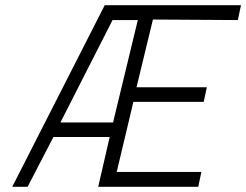

<svg xmlns="http://www.w3.org/2000/svg" viewBox="-20 -717 945 737"><path d="M509 -640 414 -247H212L412 -640ZM741 0 753 -57H428L492 -326H762L774 -382H504L567 -642L893 -640L905 -697H382L27 0H86L185 -191H401L357 0Z"/></svg>

Font: RazerF5 Light
Style: Italic
Weight: 300
Foundry: Razer Inc.
Version: Version 2